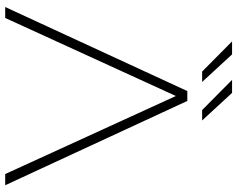

<svg xmlns="http://www.w3.org/2000/svg" viewBox="-107 -805 912 738"><g transform="rotate(90 349.0 -436.0)"><path d="M349 -656 649 0H692L368 -700H330L7 0H49ZM443 -757 337 -872H287L403 -757ZM295 -757 189 -872H139L255 -757Z"/></g></svg>

Font: Montserrat-Alt1 ExtLt
Style: Regular
Weight: 200
Designer: Differentunic
Foundry: Differentunic
Version: Version 7.222